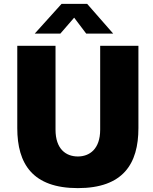

<svg xmlns="http://www.w3.org/2000/svg" viewBox="-20 -959 788 989"><path d="M424 -786H563L429 -939H297L159 -786H291L362 -868ZM693 -299V-723H496V-291C496 -191 441 -153 381 -153C320 -153 266 -191 266 -291V-723H69V-299C69 -115 148 10 381 10C614 10 693 -115 693 -299Z"/></svg>

Font: United Sans Black
Style: Regular
Weight: 900
Designer: Pablo Impallari, Rodrigo Fuenzalida (Modified by Dan O. Williams)
Version: Version 1.000;PS 001.000;hotconv 1.0.88;makeotf.lib2.5.64775